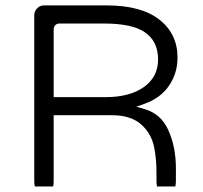

<svg xmlns="http://www.w3.org/2000/svg" viewBox="-20 -692 735 695"><path d="M360.4 -340.3H174.3V-585Q174.3 -595.2 180.2 -601.1Q186 -606.9 196.3 -606.9H355.5Q458.5 -606.9 504.4 -575.2Q552.2 -542.5 552.2 -476.6Q552.2 -412.6 499.5 -376Q448.7 -340.3 360.4 -340.3ZM172.4 -17.1Q174.3 -23.4 174.3 -39.1V-274.9H385.7Q452.1 -274.9 489.7 -242.7Q526.9 -210.4 537.6 -161.1Q546.4 -118.2 546.4 -68.4V-39.1Q546.4 -24.9 548.3 -17.1H614.7Q616.7 -25.4 616.7 -39.1V-84Q616.7 -159.7 589.4 -220.7Q563 -279.8 503.9 -296.9L473.6 -305.7L503.4 -316.4Q561 -336.9 591.8 -381.8Q622.6 -427.2 622.6 -483.4Q622.6 -569.3 557.1 -620.8Q491.7 -672.4 366.2 -672.4H138.7Q124.5 -672.4 114.3 -661.6Q104 -651.4 104 -636.7V-39.1Q104 -24.9 106 -17.1Z"/></svg>

Font: YuPearl-ExtraLight
Style: ExtraLight
Weight: 200
Designer: Max Yao
Foundry: Max-Everyday
Version: Version 1.011; ttfautohint (v1.8.3)